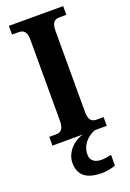

<svg xmlns="http://www.w3.org/2000/svg" viewBox="-177 -775 730 1076"><g transform="rotate(-20 187.5 -237.0)"><path d="M26 0H208C151 14 98 68 98 130C98 206 146 240 237 240C256 240 297 234 317 224V161C294 166 275 169 258 169C221 169 193 153 193 115C193 52 241 13 280 0H350V-52H310C283 -52 262 -62 262 -115V-598C262 -652 283 -662 310 -662H350V-714H26V-662H65C91 -662 113 -652 113 -598V-115C113 -62 91 -52 65 -52H26Z"/></g></svg>

Font: Noto Serif Bengali SemiCondensed
Style: Bold
Weight: 700
Width: 4
Designer: Juan Bruce, Universal Thirst, Indian Type Foundry and the Monotype Design Team.
Foundry: Monotype Imaging Inc.
Version: Version 2.003